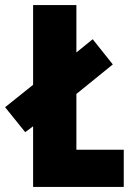

<svg xmlns="http://www.w3.org/2000/svg" viewBox="-47 -734 520 754"><path d="M83 0H439V-146H253V-365L396 -481L317 -580L253 -528V-714H83V-401L-27 -313L52 -215L83 -238Z"/></svg>

Font: Noto Sans Oriya ExtCond Blk
Style: Regular
Weight: 900
Width: 2
Designer: Amélie Bonet and Sol Matas
Foundry: Google LLC
Version: Version 2.006